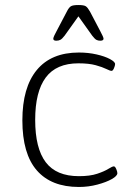

<svg xmlns="http://www.w3.org/2000/svg" viewBox="-20 -738 525 764"><path d="M294 6Q184 6 126.5 -60Q69 -126 69 -259Q69 -390 126.5 -459.5Q184 -529 294 -529Q331 -529 364 -521.5Q397 -514 417.5 -503Q438 -492 438 -483Q438 -477 433.5 -466.5Q429 -456 424 -456Q418 -456 403 -463.5Q388 -471 361 -478.5Q334 -486 292 -486Q204 -486 162 -429.5Q120 -373 120 -261Q120 -148 162 -92.5Q204 -37 294 -37Q338 -37 366.5 -46.5Q395 -56 411 -66Q427 -76 433 -76Q438 -76 442.5 -65.5Q447 -55 447 -49Q447 -38 425 -25.5Q403 -13 367.5 -3.5Q332 6 294 6ZM204 -576Q192 -576 192 -584Q192 -588 196.5 -597.5Q201 -607 205 -614L246 -692Q254 -708 262 -713Q270 -718 292 -718Q314 -718 321.5 -713Q329 -708 338 -692L379 -614Q392 -590 392 -584Q392 -576 379 -576Q370 -576 363.5 -579.5Q357 -583 347 -596L292 -673L237 -596Q227 -583 220 -579.5Q213 -576 204 -576Z"/></svg>

Font: Asap ExtraLight
Style: Regular
Weight: 200
Designer: Pablo Cosgaya
Foundry: Omnibus-Type
Version: Version 3.001; ttfautohint (v1.8.4.7-5d5b)